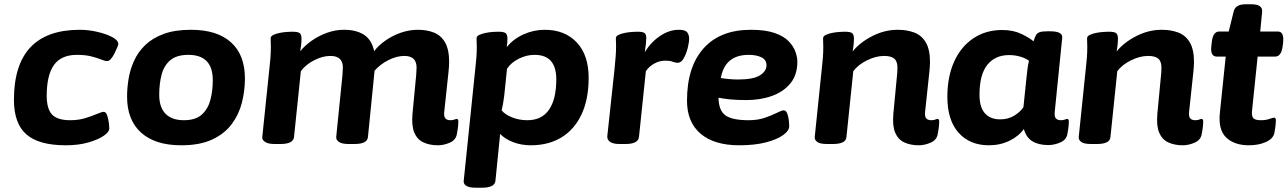

<svg xmlns="http://www.w3.org/2000/svg" viewBox="-20 -670 6009 896"><path d="M287 8Q161 8 103 -43Q45 -94 45 -204Q45 -531 353 -531Q392 -531 433.5 -521.5Q475 -512 503.5 -497Q532 -482 532 -464Q532 -461 527 -448.5Q522 -436 514.5 -421Q507 -406 498 -395.5Q489 -385 480 -385Q470 -385 451.5 -392.5Q433 -400 405.5 -407Q378 -414 339 -414Q266 -414 232 -367Q198 -320 198 -223Q198 -162 223 -135.5Q248 -109 307 -109Q347 -109 379 -119Q411 -129 433 -138.5Q455 -148 464 -148Q474 -148 479.5 -133Q485 -118 487.5 -99.5Q490 -81 490 -70Q490 -54 463.5 -36Q437 -18 391.5 -5Q346 8 287 8Z M826 8Q704 8 638.5 -51Q573 -110 573 -219Q573 -259 580 -302Q587 -345 605.5 -386Q624 -427 657.5 -459.5Q691 -492 743.5 -511.5Q796 -531 871 -531Q993 -531 1058 -472.5Q1123 -414 1123 -304Q1123 -247 1109 -191.5Q1095 -136 1061.5 -91Q1028 -46 970.5 -19Q913 8 826 8ZM838 -109Q893 -109 922 -135.5Q951 -162 962 -204.5Q973 -247 973 -296Q973 -414 859 -414Q803 -414 773.5 -388Q744 -362 733.5 -319.5Q723 -277 723 -228Q723 -169 752.5 -139Q782 -109 838 -109Z M2024 8Q1985 8 1956 -5.5Q1927 -19 1913.5 -51Q1900 -83 1905 -139L1922 -318Q1922 -324 1923 -333.5Q1924 -343 1924 -355Q1924 -409 1867 -409Q1831 -409 1792.5 -389.5Q1754 -370 1728 -340L1697 -30Q1694 2 1634 2H1606Q1576 2 1562 -7.5Q1548 -17 1549 -31L1578 -318Q1578 -327 1579 -335Q1580 -343 1580 -355Q1580 -409 1522 -409Q1486 -409 1446.5 -389Q1407 -369 1384 -338L1352 -30Q1348 2 1289 2H1261Q1231 2 1216.5 -8Q1202 -18 1204 -31L1237 -349Q1240 -376 1242 -399.5Q1244 -423 1244 -453Q1244 -462 1243.5 -471Q1243 -480 1243 -491Q1243 -501 1255.5 -507Q1268 -513 1285.5 -516.5Q1303 -520 1319.5 -521Q1336 -522 1344 -522Q1370 -522 1378.5 -515.5Q1387 -509 1387 -490Q1387 -462 1381 -431Q1403 -458 1436 -481Q1469 -504 1507.5 -517.5Q1546 -531 1585 -531Q1643 -531 1679 -507.5Q1715 -484 1726 -431Q1746 -458 1779 -481Q1812 -504 1851 -517.5Q1890 -531 1930 -531Q1972 -531 2005 -518Q2038 -505 2057 -472Q2076 -439 2076 -380Q2076 -368 2075 -357Q2074 -346 2073 -334L2053 -147Q2051 -126 2058.5 -117.5Q2066 -109 2082 -109Q2093 -109 2100.5 -112Q2108 -115 2111 -115Q2119 -115 2119 -103Q2119 -99 2118 -84.5Q2117 -70 2112 -44Q2107 -16 2078.5 -4Q2050 8 2024 8Z M2201 206Q2168 206 2155 196.5Q2142 187 2144 174L2198 -349Q2201 -376 2203 -399.5Q2205 -423 2205 -453Q2205 -462 2204.5 -471Q2204 -480 2204 -491Q2204 -501 2216.5 -507Q2229 -513 2246.5 -516.5Q2264 -520 2280.5 -521Q2297 -522 2305 -522Q2331 -522 2339.5 -515.5Q2348 -509 2348 -490Q2348 -472 2345 -450Q2375 -488 2423 -509.5Q2471 -531 2522 -531Q2616 -531 2671.5 -472Q2727 -413 2727 -307Q2727 -207 2694 -136.5Q2661 -66 2600.5 -29Q2540 8 2457 8Q2413 8 2375 -6.5Q2337 -21 2314 -45L2292 174Q2289 206 2229 206ZM2441 -109Q2508 -109 2542 -158Q2576 -207 2576 -300Q2576 -414 2475 -414Q2436 -414 2400 -395.5Q2364 -377 2346 -349L2333 -223Q2331 -205 2327.5 -186Q2324 -167 2321 -155Q2336 -136 2369 -122.5Q2402 -109 2441 -109Z M2871 2Q2841 2 2827 -8Q2813 -18 2814 -34L2848 -349Q2851 -381 2853 -406Q2855 -431 2855 -453Q2855 -467 2854.5 -474.5Q2854 -482 2854 -491Q2854 -501 2866 -507Q2878 -513 2896 -516.5Q2914 -520 2930.5 -521Q2947 -522 2955 -522Q2976 -522 2986 -517Q2996 -512 2996 -492Q2996 -472 2989 -427Q3019 -475 3061.5 -503Q3104 -531 3147 -531Q3178 -531 3187 -519Q3196 -507 3196 -490Q3196 -473 3189.5 -446.5Q3183 -420 3171 -398.5Q3159 -377 3143 -377Q3131 -377 3119 -382Q3107 -387 3085 -387Q3058 -387 3033.5 -373.5Q3009 -360 2994 -338L2962 -32Q2959 2 2899 2Z M3430 8Q3313 8 3249.5 -46Q3186 -100 3186 -200Q3186 -358 3263.5 -444.5Q3341 -531 3484 -531Q3552 -531 3595 -516Q3638 -501 3660.5 -477.5Q3683 -454 3692 -428.5Q3701 -403 3701 -382Q3701 -321 3669 -281.5Q3637 -242 3583 -222.5Q3529 -203 3463 -203Q3421 -203 3389.5 -206Q3358 -209 3333 -214Q3334 -154 3365.5 -131.5Q3397 -109 3474 -109Q3516 -109 3549.5 -120.5Q3583 -132 3605.5 -143.5Q3628 -155 3637 -155Q3648 -155 3653.5 -141Q3659 -127 3661 -109.5Q3663 -92 3663 -81Q3663 -60 3634.5 -39.5Q3606 -19 3554 -5.5Q3502 8 3430 8ZM3424 -299Q3496 -299 3526.5 -318.5Q3557 -338 3557 -365Q3557 -391 3533.5 -402.5Q3510 -414 3474 -414Q3363 -414 3344 -306Q3359 -303 3382 -301Q3405 -299 3424 -299Z M4268 8Q4229 8 4200 -5.5Q4171 -19 4157.5 -51Q4144 -83 4149 -139L4166 -318Q4167 -327 4167.5 -335Q4168 -343 4168 -355Q4168 -384 4153 -396.5Q4138 -409 4106 -409Q4068 -409 4027 -389Q3986 -369 3962 -338L3930 -30Q3927 2 3867 2H3839Q3807 2 3794 -7.5Q3781 -17 3782 -30L3815 -349Q3818 -376 3820 -399.5Q3822 -423 3822 -453Q3822 -462 3821.5 -471Q3821 -480 3821 -491Q3821 -501 3833.5 -507Q3846 -513 3863.5 -516.5Q3881 -520 3897.5 -521Q3914 -522 3922 -522Q3948 -522 3956.5 -515.5Q3965 -509 3965 -490Q3965 -462 3959 -430Q3993 -472 4050.5 -501.5Q4108 -531 4169 -531Q4213 -531 4247 -518Q4281 -505 4300.5 -472Q4320 -439 4320 -380Q4320 -368 4319 -357Q4318 -346 4317 -334L4297 -147Q4295 -126 4302.5 -117.5Q4310 -109 4326 -109Q4337 -109 4344.5 -112Q4352 -115 4355 -115Q4363 -115 4363 -103Q4363 -99 4362 -84.5Q4361 -70 4356 -44Q4351 -16 4322.5 -4Q4294 8 4268 8Z M4595 8Q4506 8 4453.5 -50.5Q4401 -109 4401 -218Q4401 -312 4432.5 -382Q4464 -452 4522 -491Q4580 -530 4657 -530Q4709 -530 4748 -511Q4787 -492 4803 -477Q4809 -495 4814 -505Q4819 -515 4831 -519.5Q4843 -524 4868 -524H4880Q4940 -524 4937 -494L4902 -147Q4900 -126 4907.5 -117.5Q4915 -109 4931 -109Q4942 -109 4949.5 -112Q4957 -115 4960 -115Q4968 -115 4968 -103Q4968 -99 4967 -84.5Q4966 -70 4961 -44Q4956 -17 4927.5 -5Q4899 7 4873 7Q4827 7 4798 -10.5Q4769 -28 4758 -68Q4735 -35 4691.5 -13.5Q4648 8 4595 8ZM4648 -113Q4684 -113 4712.5 -130Q4741 -147 4756 -170L4770 -305Q4773 -336 4775.5 -353Q4778 -370 4782 -386Q4769 -397 4743.5 -405Q4718 -413 4689 -413Q4624 -413 4587.5 -367.5Q4551 -322 4551 -227Q4551 -170 4576 -141.5Q4601 -113 4648 -113Z M5500 8Q5461 8 5432 -5.5Q5403 -19 5389.5 -51Q5376 -83 5381 -139L5398 -318Q5399 -327 5399.5 -335Q5400 -343 5400 -355Q5400 -384 5385 -396.5Q5370 -409 5338 -409Q5300 -409 5259 -389Q5218 -369 5194 -338L5162 -30Q5159 2 5099 2H5071Q5039 2 5026 -7.5Q5013 -17 5014 -30L5047 -349Q5050 -376 5052 -399.5Q5054 -423 5054 -453Q5054 -462 5053.5 -471Q5053 -480 5053 -491Q5053 -501 5065.5 -507Q5078 -513 5095.5 -516.5Q5113 -520 5129.5 -521Q5146 -522 5154 -522Q5180 -522 5188.5 -515.5Q5197 -509 5197 -490Q5197 -462 5191 -430Q5225 -472 5282.5 -501.5Q5340 -531 5401 -531Q5445 -531 5479 -518Q5513 -505 5532.5 -472Q5552 -439 5552 -380Q5552 -368 5551 -357Q5550 -346 5549 -334L5529 -147Q5527 -126 5534.5 -117.5Q5542 -109 5558 -109Q5569 -109 5576.5 -112Q5584 -115 5587 -115Q5595 -115 5595 -103Q5595 -99 5594 -84.5Q5593 -70 5588 -44Q5583 -16 5554.5 -4Q5526 8 5500 8Z M5808 8Q5740 8 5702 -28.5Q5664 -65 5673 -146L5700 -406H5658Q5627 -406 5633 -456L5635 -473Q5640 -523 5670 -523H5714L5737 -616Q5745 -650 5792 -650H5820Q5873 -650 5870 -615L5861 -523H5943Q5973 -523 5968 -473L5966 -456Q5960 -406 5931 -406H5849L5823 -155Q5820 -129 5828.5 -119Q5837 -109 5864 -109Q5887 -109 5904 -115Q5921 -121 5926 -121Q5934 -121 5934 -109Q5934 -104 5933 -90Q5932 -76 5927 -49Q5921 -22 5887 -7Q5853 8 5808 8Z"/></svg>

Font: Asap Semi Expanded Semi Expanded Regular
Style: Bold Italic
Weight: 700
Width: 6
Italic angle: -6°
Designer: Pablo Cosgaya
Foundry: Omnibus-Type
Version: Version 3.001; ttfautohint (v1.8.4.7-5d5b)